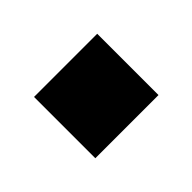

<svg xmlns="http://www.w3.org/2000/svg" viewBox="-47 -450 361 361"><g transform="rotate(-45 134.0 -269.5)"><path d="M50 -188V-351H218V-188Z"/></g></svg>

Font: Nunito Sans 11pt ExtraBold
Style: Regular
Weight: 800
Version: Version 3.101;gftools[0.9.27]